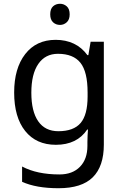

<svg xmlns="http://www.w3.org/2000/svg" viewBox="-20 -757 655 1017"><path d="M275 -546Q328 -546 370.5 -526Q413 -506 443 -465H448L460 -536H530V9Q530 124 471.5 182Q413 240 290 240Q172 240 97 206V125Q176 167 295 167Q364 167 403.5 126.5Q443 86 443 16V-5Q443 -17 444 -39.5Q445 -62 446 -71H442Q388 10 276 10Q172 10 113.5 -63Q55 -136 55 -267Q55 -395 113.5 -470.5Q172 -546 275 -546ZM287 -472Q220 -472 183 -418.5Q146 -365 146 -266Q146 -167 182.5 -114.5Q219 -62 289 -62Q370 -62 407 -105.5Q444 -149 444 -246V-267Q444 -377 406 -424.5Q368 -472 287 -472ZM298 -737Q318 -737 333.5 -723.5Q349 -710 349 -681Q349 -653 333.5 -639Q318 -625 298 -625Q276 -625 261 -639Q246 -653 246 -681Q246 -710 261 -723.5Q276 -737 298 -737Z"/></svg>

Font: Noto Sans SignWriting
Style: Regular
Weight: 400
Designer: Monotype Design Team
Foundry: Monotype Imaging Inc.
Version: Version 2.004; ttfautohint (v1.8.4.7-5d5b)